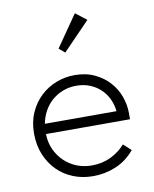

<svg xmlns="http://www.w3.org/2000/svg" viewBox="-81 -769 671 839"><g transform="rotate(-10 254.0 -349.5)"><path d="M265 8Q218 8 177.5 -8Q137 -24 107 -54Q77 -84 59.5 -126Q42 -168 42 -220Q42 -272 60.5 -313Q79 -354 109.5 -382.5Q140 -411 179 -426Q218 -441 260 -441Q311 -441 349.5 -422.5Q388 -404 414 -375Q440 -346 453 -309.5Q466 -273 466 -236V-209H93Q94 -170 108.5 -139Q123 -108 147 -85.5Q171 -63 201.5 -51Q232 -39 267 -39Q314 -39 352 -57.5Q390 -76 416 -106L450 -75Q414 -32 366 -12Q318 8 265 8ZM259 -394Q229 -394 202 -384Q175 -374 153 -355.5Q131 -337 116.5 -311Q102 -285 96 -254H414Q411 -283 399 -308.5Q387 -334 367 -353Q347 -372 320 -383Q293 -394 259 -394ZM358 -669 238 -545 212 -567 309 -707Z"/></g></svg>

Font: Tilda Sans Light
Style: Regular
Weight: 300
Designer: ParaType Ltd
Foundry: ParaType Ltd
Version: Version 1.009